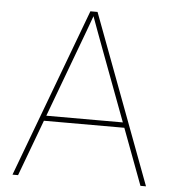

<svg xmlns="http://www.w3.org/2000/svg" viewBox="-52 -776 744 824"><g transform="rotate(5 320.0 -364.0)"><path d="M32.2 0 304.2 -727.5H335L607.4 0H583.5L372.6 -563.5Q357.9 -602.5 343.5 -641.6Q329.1 -680.7 314.9 -719.7H323.7Q309.6 -680.7 295.2 -641.6Q280.8 -602.5 266.1 -563.5L56.2 0ZM139.2 -242.2V-264.6H500.5V-242.2Z"/></g></svg>

Font: Inter Thin
Style: Regular
Weight: 250
Designer: Rasmus Andersson
Foundry: rsms
Version: Version 4.001;git-66647c0bb